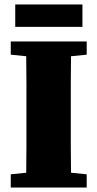

<svg xmlns="http://www.w3.org/2000/svg" viewBox="-20 -837 435 857"><path d="M28 -593V-652H367V-593L297 -586Q296 -526 296 -465Q296 -404 296 -342V-311Q296 -250 296 -188.5Q296 -127 297 -66L367 -59V0H28V-59L97 -66Q98 -126 98 -187.5Q98 -249 98 -310V-342Q98 -403 98 -464Q98 -525 97 -586ZM48 -717V-817H348V-717Z"/></svg>

Font: Source Serif 4 Black
Style: Regular
Weight: 900
Designer: Frank Grießhammer
Foundry: Adobe
Version: Version 4.005;hotconv 1.1.0;makeotfexe 2.6.0